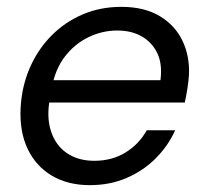

<svg xmlns="http://www.w3.org/2000/svg" viewBox="-20 -528 599 560"><path d="M242 12Q178 12 131.5 -15.5Q85 -43 61 -93Q37 -143 40 -211Q43 -274 66 -328Q89 -382 128.5 -422.5Q168 -463 220 -485.5Q272 -508 334 -508Q401 -508 446 -481Q491 -454 512.5 -408.5Q534 -363 531 -308Q530 -291 526.5 -269Q523 -247 519 -229H105L116 -294H448Q454 -341 439 -372.5Q424 -404 394 -421.5Q364 -439 322 -439Q279 -439 239 -420Q199 -401 170 -364Q141 -327 131 -271L126 -243Q115 -188 128.5 -146Q142 -104 175 -81.5Q208 -59 255 -59Q307 -59 346.5 -83.5Q386 -108 408 -148H491Q470 -102 434 -66Q398 -30 349.5 -9Q301 12 242 12Z"/></svg>

Font: DM Sans 28pt
Style: Italic
Weight: 400
Italic angle: -10°
Version: Version 4.004;gftools[0.9.30]